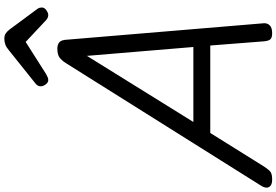

<svg xmlns="http://www.w3.org/2000/svg" viewBox="-264 -1074 1308 909"><g transform="rotate(-90 390.5 -620.0)"><path d="M-7 14Q-33 14 -41 -1Q-49 -16 -35 -38L546 -963Q561 -986 575 -994.5Q589 -1003 614 -1003Q633 -1003 644.5 -993.5Q656 -984 657 -953L734 -31Q737 -11 725.5 1.5Q714 14 688 14Q666 14 658.5 5.5Q651 -3 649 -23L629 -279H215L57 -26Q40 0 29.5 7Q19 14 -7 14ZM267 -359H622L580 -863ZM465 -1046Q454 -1046 445 -1058Q436 -1070 436 -1081Q436 -1090 439 -1095Q442 -1100 446 -1104L606 -1232Q620 -1244 633 -1249Q646 -1254 662 -1254Q676 -1254 686 -1247.5Q696 -1241 705 -1229L802 -1098Q807 -1091 808 -1085.5Q809 -1080 809 -1076Q809 -1064 796 -1055Q783 -1046 774 -1046Q764 -1046 757 -1050.5Q750 -1055 743 -1062L646 -1153L495 -1057Q488 -1053 480.5 -1049.5Q473 -1046 465 -1046Z"/></g></svg>

Font: Playwrite AU SA
Style: Regular
Weight: 400
Designer: Veronika Burian, José Scaglione
Foundry: TypeTogether
Version: Version 1.002